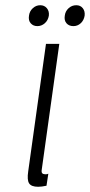

<svg xmlns="http://www.w3.org/2000/svg" viewBox="-20 -705 344 735"><path d="M156 -537 88 -49Q83 -16 91.5 -3Q100 10 126 10Q133 10 140.5 9Q148 8 158 6L165 -40Q160 -38 157.5 -38Q155 -38 152 -38Q145 -38 141.5 -42Q138 -46 140 -57L207 -537ZM123 -605Q139 -605 151.5 -616Q164 -627 167 -645Q169 -662 159.5 -673.5Q150 -685 134 -685Q118 -685 105.5 -673.5Q93 -662 91 -645Q88 -627 97.5 -616Q107 -605 123 -605ZM261 -605Q277 -605 289 -616Q301 -627 304 -645Q306 -662 297 -673.5Q288 -685 272 -685Q255 -685 242.5 -673.5Q230 -662 228 -645Q225 -627 234.5 -616Q244 -605 261 -605Z"/></svg>

Font: Secuela Light
Style: Italic
Weight: 300
Italic angle: -8°
Designer: Fernando Haro
Foundry: deFharo
Version: Version 1.708